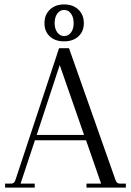

<svg xmlns="http://www.w3.org/2000/svg" viewBox="-20 -848 592 868"><path d="M270 -661Q229 -661 205 -683.5Q181 -706 181 -743Q181 -781 205.5 -804.5Q230 -828 270 -828Q310 -828 334.5 -804.5Q359 -781 359 -743Q359 -706 334.5 -683.5Q310 -661 270 -661ZM227 -743Q227 -718 239 -701.5Q251 -685 270 -685Q289 -685 301 -701Q313 -717 313 -743Q313 -770 301 -786.5Q289 -803 270 -803Q251 -803 239 -786.5Q227 -770 227 -743ZM522 -18H549V0H371V-18H437L369 -214H138L73 -18H137V0H3V-18H30Q44 -18 49 -32L247 -630H292L503 -32Q508 -18 522 -18ZM146 -238H360L250 -554Z"/></svg>

Font: Arapey Thin
Style: Regular
Weight: 100
Designer: Eduardo Rodriguez Tunni
Foundry: Eduardo Rodriguez Tunni
Version: Version 4.000;hotconv 1.0.109;makeotfexe 2.5.65596